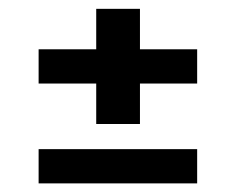

<svg xmlns="http://www.w3.org/2000/svg" viewBox="-20 -566 540 439"><path d="M68.3 -146.7H430.8V-225H68.3ZM68.3 -375H200V-282.5H300V-375H430.8V-453.3H300V-545.8H200V-453.3H68.3Z"/></svg>

Font: Boon SemiBold
Style: Regular
Weight: 600
Designer: Sungsit Sawaiwan
Foundry: FontUni
Version: Version 2.0